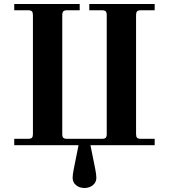

<svg xmlns="http://www.w3.org/2000/svg" viewBox="-20 -732 852 968"><path d="M51.8 0V-32.2H122.1Q135.7 -32.2 140.9 -37.4Q146 -42.5 146 -56.2V-655.8Q146 -669.4 140.9 -674.8Q135.7 -680.2 122.1 -680.2H51.8V-711.9H381.8V-680.2H317.9Q304.2 -680.2 299.1 -674.8Q293.9 -669.4 293.9 -655.8V-56.2Q293.9 -42.5 299.1 -37.4Q304.2 -32.2 317.9 -32.2H494.1Q507.8 -32.2 512.9 -37.4Q518.1 -42.5 518.1 -56.2V-655.8Q518.1 -669.4 512.9 -674.8Q507.8 -680.2 494.1 -680.2H430.2V-711.9H759.8V-680.2H689.9Q676.3 -680.2 671.1 -674.8Q666 -669.4 666 -655.8V-56.2Q666 -42.5 671.1 -37.4Q676.3 -32.2 689.9 -32.2H759.8V0H436L460 119.1Q465.8 148.4 465.8 164.1Q465.8 187.5 448.2 201.7Q430.7 215.8 405.8 215.8Q380.9 215.8 363.5 201.7Q346.2 187.5 346.2 164.1Q346.2 148.4 352.1 119.1L376 0Z"/></svg>

Font: Flanker Steampunk
Style: Bold
Weight: 700
Designer: Alexey Kryukov, Leonardo Di Lena
Foundry: Alexey Kryukov, Leonardo Di Lena
Version: 1.210